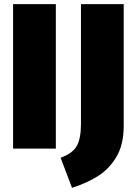

<svg xmlns="http://www.w3.org/2000/svg" viewBox="-20 -716 657 925"><path d="M249 0H43V-696H249ZM327 189 272 44Q330 23 350 -13Q370 -49 370 -118V-696H576V-111Q576 -20 541.5 38.5Q507 97 454 131Q401 165 327 189Z"/></svg>

Font: Trujillo Black
Style: Regular
Weight: 900
Designer: Fira Sans original fonts by bBox Type GmbH, Carrois Corporate GbR, & Edenspiekermann AG / Changes by Cristiano Sobral
Foundry: Fira Sans original fonts by bBox Type GmbH, Carrois Corporate GbR, & Edenspiekermann AG / Changes by Cristiano Sobral
Version: Version 4.301;July 28, 2020;FontCreator 13.0.0.2655 64-bit